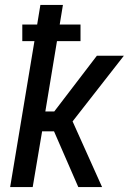

<svg xmlns="http://www.w3.org/2000/svg" viewBox="-20 -755 540 775"><path d="M21 0 119 -589H70V-656H130L143 -735H234L221 -656H305V-589H210L163 -305H199L371 -530H480L273 -265L392 0H296L198 -225H150L112 0Z"/></svg>

Font: Iosevka Curly Medium Oblique
Style: Regular
Weight: 500
Italic angle: -9°
Monospace: yes
Designer: Belleve Invis
Foundry: Belleve Invis
Version: Version 11.1.0; ttfautohint (v1.8.3)